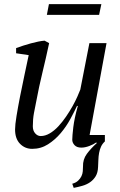

<svg xmlns="http://www.w3.org/2000/svg" viewBox="-20 -709 583 930"><path d="M374 6Q352 6 341 -6Q330 -18 330 -32Q330 -50 335 -92.5Q340 -135 357 -196H353Q340 -168 320.5 -132Q301 -96 274 -64Q247 -32 212.5 -10Q178 12 136 12Q101 12 77 -12.5Q53 -37 53 -82Q53 -104 60 -147Q67 -190 77 -241Q87 -292 98.5 -345.5Q110 -399 119 -442L58 -451V-476Q74 -482 92.5 -488Q111 -494 129.5 -499Q148 -504 165 -507.5Q182 -511 196 -512L218 -500Q202 -425 185.5 -357.5Q169 -290 155 -215Q150 -191 144.5 -161.5Q139 -132 139 -97Q139 -76 150.5 -63Q162 -50 177 -50Q199 -50 221 -63Q243 -76 262.5 -97Q282 -118 299.5 -143.5Q317 -169 331 -194Q345 -219 354.5 -240.5Q364 -262 369 -275L413 -500H496L414 -55H488V-24Q476 -13 469.5 1Q463 15 460 31.5Q457 48 456.5 65.5Q456 83 455 100Q454 127 443.5 144.5Q433 162 416.5 173.5Q400 185 379 191Q358 197 337 201L330 181Q348 176 358.5 166Q369 156 374.5 144.5Q380 133 381 120.5Q382 108 382 98Q381 63 400.5 36.5Q420 10 449 -16L446 -19Q434 -10 413 -2Q392 6 374 6ZM207 -637 217 -689H471L460 -637Z"/></svg>

Font: PTSerifItalic
Style: Italic
Weight: 400
Italic angle: -12°
Designer: A.Korolkova, O.Umpeleva, V.Yefimov
Foundry: ParaType Ltd
Version: Version 1.000W OFL